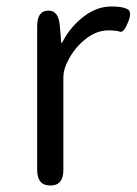

<svg xmlns="http://www.w3.org/2000/svg" viewBox="-20 -574 423 594"><path d="M136 0Q95 0 95 -48V-493Q95 -540 128 -541Q161 -543 165 -495L169 -447Q169 -441 170.5 -441Q172 -441 177 -451Q200 -493 240 -523.5Q280 -554 325 -554Q358 -554 374 -546Q390 -538 376 -505Q363 -472 351 -476Q339 -480 315 -480Q277 -480 242 -451Q202 -418 183 -370Q176 -352 176 -333V-48Q176 0 136 0Z"/></svg>

Font: Resource Han Rounded JP Normal
Style: Regular
Weight: 350
Designer: Cyano Hao (round all glyphs); Ryoko NISHIZUKA 西塚涼子 (kana, bopomofo & ideographs); Paul D. Hunt (Latin, Greek & Cyrillic)
Foundry: Cyano Hao
Version: 0.990